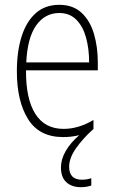

<svg xmlns="http://www.w3.org/2000/svg" viewBox="-20 -610 475 797"><path d="M267 82Q267 136 320 136Q332 136 342.5 134Q353 132 359 130V160Q351 163 340 165Q329 167 316 167Q278 167 255.5 146.5Q233 126 233 85Q233 51 253 16.5Q273 -18 309 -49Q278 -41 242 -41Q143 -41 96.5 -115.5Q50 -190 50 -314Q50 -396 69.5 -458Q89 -520 128 -555Q167 -590 226 -590Q283 -590 318.5 -557Q354 -524 370 -469.5Q386 -415 386 -351V-318H88Q87 -200 126.5 -137.5Q166 -75 244 -75Q306 -75 368 -112V-74Q366 -72 364 -71Q324 -35 295.5 5.5Q267 46 267 82ZM226 -556Q167 -556 130.5 -505Q94 -454 89 -351H350Q350 -408 337 -454.5Q324 -501 296.5 -528.5Q269 -556 226 -556Z"/></svg>

Font: Noto Sans Tamil UI Condensed ExtraLight
Style: Regular
Weight: 200
Width: 3
Designer: Jelle Bosma - Monotype Design Team
Foundry: Monotype Imaging Inc.
Version: Version 2.004; ttfautohint (v1.8.4.7-5d5b)